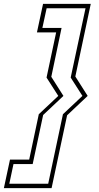

<svg xmlns="http://www.w3.org/2000/svg" viewBox="-81 -770 512 990"><path d="M243.5 -181 344 -275.5 283.5 -370 360 -727.5H159.5L137.5 -626H236.5L183.5 -374L246 -275.5L141.5 -177L87.5 76H-11.5L-33 177.5H167.5ZM119 -181 219.5 -275.5 159 -370 208.5 -603H109.5L141 -750H387L307.5 -375.5L371 -275.5L265 -175.5L185 200H-61L-29.5 53H69.5Z"/></svg>

Font: Tourney Thin ExtraLight
Style: Italic
Weight: 250
Italic angle: -12°
Version: Version 1.015